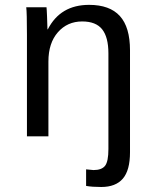

<svg xmlns="http://www.w3.org/2000/svg" viewBox="-20 -558 640 786"><path d="M316.4 -470.2Q255.9 -470.2 217 -426Q178.2 -381.8 178.2 -306.2V0H90.3V-415.5Q90.3 -507.8 87.4 -528.3H170.4Q170.9 -525.9 171.4 -515.1Q171.9 -504.4 172.6 -490.5Q173.3 -476.6 174.3 -438H175.8Q227.1 -538.1 344.7 -538.1Q429.2 -538.1 470.7 -492.4Q512.2 -446.8 512.2 -352.1V65.4Q512.2 139.2 482.9 173.3Q453.6 207.5 394.5 207.5Q356.9 207.5 332.5 203.1V135.3L362.8 138.2Q396.5 138.2 410.2 120.6Q423.8 103 423.8 52.2V-339.4Q423.8 -405.8 398.2 -438Q372.6 -470.2 316.4 -470.2Z"/></svg>

Font: Cousine
Style: Regular
Weight: 400
Monospace: yes
Designer: Steve Matteson
Foundry: Monotype Imaging Inc.
Version: Version 1.21